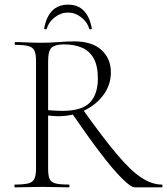

<svg xmlns="http://www.w3.org/2000/svg" viewBox="-20 -806 719 826"><path d="M560 0Q543 0 504 -39Q465 -78 410 -150.5Q355 -223 287 -322L335 -337Q421 -216 481 -144.5Q541 -73 587 -42.5Q633 -12 676 -12Q679 -12 679 -6Q679 0 676 0Q631 0 602.5 0Q574 0 560 0ZM299 -628Q376 -628 416.5 -591Q457 -554 457 -495Q457 -442 426 -399Q395 -356 343.5 -331Q292 -306 230 -306Q221 -306 209 -307Q197 -308 187 -309V-81Q187 -52 193 -37Q199 -22 218.5 -17Q238 -12 276 -12Q279 -12 279 -6Q279 0 276 0Q252 0 223.5 -1Q195 -2 160 -2Q128 -2 98 -1Q68 0 44 0Q42 0 42 -6Q42 -12 44 -12Q82 -12 101.5 -17Q121 -22 128 -37Q135 -52 135 -81V-544Q135 -573 128.5 -587.5Q122 -602 103 -607.5Q84 -613 46 -613Q43 -613 43 -619Q43 -625 46 -625Q69 -625 98.5 -623.5Q128 -622 160 -622Q191 -622 232 -625Q273 -628 299 -628ZM401 -468Q401 -522 383.5 -554Q366 -586 333.5 -600.5Q301 -615 255 -615Q219 -615 203 -602Q187 -589 187 -542V-332Q201 -331 217.5 -330Q234 -329 247 -329Q333 -329 367 -365Q401 -401 401 -468ZM181 -682Q180 -679 174.5 -680Q169 -681 170 -684Q189 -786 273 -786Q356 -786 375 -684Q376 -681 370.5 -680Q365 -679 364 -682Q356 -711 329.5 -731.5Q303 -752 273 -752Q242 -752 215.5 -731.5Q189 -711 181 -682Z"/></svg>

Font: Cormorant Infant Light
Style: Regular
Weight: 300
Designer: Christian Thalmann (Catharsis Fonts)
Foundry: Catharsis Fonts
Version: Version 4.001